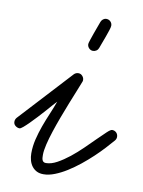

<svg xmlns="http://www.w3.org/2000/svg" viewBox="-120 -657 531 712"><g transform="rotate(10 145.5 -301.0)"><path d="M-23.9 -149.4Q-32.2 -149.4 -39.6 -155.3Q-46.9 -161.1 -46.9 -170.4Q-46.9 -179.2 -41 -186L139.6 -381.8Q146.5 -388.7 156.2 -388.7Q165 -388.7 171.1 -381.8Q177.2 -375 177.2 -366.7Q177.2 -364.3 176.8 -362.5Q176.3 -360.8 175.3 -358.4Q169.9 -344.2 160.6 -321.5Q151.4 -298.8 140.6 -271.7Q129.9 -244.6 118.9 -215.3Q107.9 -186 98.9 -158.4Q89.8 -130.9 84.2 -107.2Q78.6 -83.5 78.6 -67.9Q78.6 -63.5 78.9 -58.3Q79.1 -53.2 80.6 -49.1Q82 -44.9 85.4 -42.2Q88.9 -39.6 94.7 -39.6Q114.3 -39.6 136.5 -51.8Q158.7 -64 181.4 -82Q204.1 -100.1 225.8 -121.3Q247.6 -142.6 265.6 -160.6Q283.7 -178.7 296.9 -190.9Q310.1 -203.1 315.4 -203.1Q325.2 -203.1 331.5 -196.8Q337.9 -190.4 337.9 -180.7Q337.9 -172.9 332.5 -166.5Q320.8 -152.8 304.2 -134.8Q287.6 -116.7 267.6 -97.9Q247.6 -79.1 225.1 -61Q202.6 -43 179.9 -28.8Q157.2 -14.6 135 -5.9Q112.8 2.9 92.8 2.9Q77.6 2.9 66.9 -2.7Q56.2 -8.3 49.1 -17.8Q42 -27.3 38.6 -39.8Q35.2 -52.2 35.2 -65.9Q35.2 -92.3 41.5 -118.7Q47.9 -145 57.1 -170.7Q66.4 -196.3 77.1 -221.4Q87.9 -246.6 96.7 -271Q92.3 -266.6 82.8 -255.9Q73.2 -245.1 61.3 -231.4Q49.3 -217.8 35.9 -203.4Q22.5 -189 10.5 -177Q-1.5 -165 -10.7 -157.2Q-20 -149.4 -23.9 -149.4ZM223.1 -605Q232.4 -605 238.8 -598.6Q245.1 -592.3 245.1 -583Q245.1 -578.1 241.2 -565.9Q237.3 -553.7 232.2 -539.8Q227.1 -525.9 222.2 -512.9Q217.3 -500 215.3 -494.1Q212.9 -487.3 207 -483.4Q201.2 -479.5 194.3 -479.5Q185.5 -479.5 179.2 -486.1Q172.9 -492.7 172.9 -501.5Q172.9 -504.9 177 -517.3Q181.2 -529.8 186.3 -544.4Q191.4 -559.1 196.5 -572.3Q201.7 -585.4 203.1 -590.3Q205.6 -596.7 210.9 -600.8Q216.3 -605 223.1 -605Z"/></g></svg>

Font: Helvetia Verbundene
Style: Regular
Weight: 400
Designer: Peter Wiegel, original typeface by Carl Albert Fahrenwaldt 1901
Foundry: Peter Wiegel
Version: Version 2.000